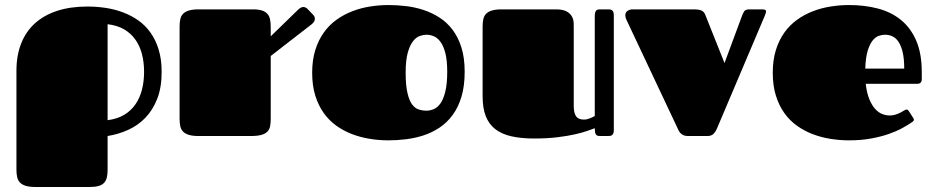

<svg xmlns="http://www.w3.org/2000/svg" viewBox="-20 -537 3685 758"><path d="M325.2 -511.2Q361.3 -511.2 397 -505.9Q432.6 -500.5 465.3 -488.3Q498 -476.1 525.9 -456.5Q553.7 -437 574.2 -408.2Q594.7 -379.4 606.4 -341.1Q618.2 -302.7 618.2 -252.9Q618.2 -191.4 600.6 -146.7Q583 -102.1 553.7 -71.8Q524.4 -41.5 485.8 -24.2Q447.3 -6.8 404.8 0V132.8Q404.8 150.4 401.9 163.1Q398.9 175.8 391.4 184.3Q383.8 192.9 369.9 197Q356 201.2 334 201.2H120.1Q96.7 201.2 82 196.8Q67.4 192.4 59.1 183.8Q50.8 175.3 47.9 162.6Q44.9 149.9 44.9 132.8V-257.8Q44.9 -318.4 63.7 -365.7Q82.5 -413.1 118.4 -445.3Q154.3 -477.5 206.3 -494.4Q258.3 -511.2 325.2 -511.2ZM548.8 -253.4Q548.8 -291 540.5 -323.2Q532.2 -355.5 514.6 -380.4Q497.1 -405.3 470 -421.1Q442.9 -437 404.8 -441.4V-62.5Q442.9 -67.4 470 -83.5Q497.1 -99.6 514.6 -125Q532.2 -150.4 540.5 -183.1Q548.8 -215.8 548.8 -253.4Z M689 -432.1Q689 -448.7 691.9 -461.7Q694.8 -474.6 703.1 -482.9Q711.4 -491.2 726.1 -495.6Q740.7 -500 764.2 -500H978Q1000.5 -500 1014.2 -495.6Q1027.8 -491.2 1035.6 -482.4Q1043.5 -473.6 1046.1 -460.4Q1048.8 -447.3 1048.8 -429.7V-393.6L1157.2 -499Q1168 -509.3 1177.2 -509.3Q1182.6 -509.3 1186.8 -507.1Q1190.9 -504.9 1193.8 -502L1215.8 -479Q1223.1 -471.7 1223.1 -462.9Q1223.1 -457.5 1220 -451.9Q1216.8 -446.3 1210 -440.9L1048.8 -315.9V-68.8Q1048.8 -51.8 1046.4 -38.8Q1043.9 -25.9 1035.6 -17.3Q1027.3 -8.8 1011.7 -4.4Q996.1 0 969.2 0H764.2Q740.7 0 726.1 -4.4Q711.4 -8.8 703.1 -17.1Q694.8 -25.4 691.9 -38.1Q689 -50.8 689 -67.9Z M1513.7 17.1Q1477.1 17.1 1440.4 11.2Q1403.8 5.4 1370.4 -7.3Q1336.9 -20 1308.1 -40.5Q1279.3 -61 1258.1 -90.8Q1236.8 -120.6 1224.6 -159.9Q1212.4 -199.2 1212.4 -250Q1212.4 -299.8 1224.6 -339.1Q1236.8 -378.4 1258.1 -408.2Q1279.3 -438 1308.1 -458.7Q1336.9 -479.5 1370.4 -492.4Q1403.8 -505.4 1440.4 -511.2Q1477.1 -517.1 1513.7 -517.1Q1547.4 -517.1 1582.8 -512.9Q1618.2 -508.8 1651.6 -497.8Q1685.1 -486.8 1714.6 -468Q1744.1 -449.2 1766.4 -419.9Q1788.6 -390.6 1801.5 -349.9Q1814.5 -309.1 1814.5 -253.9Q1814.5 -197.3 1801.8 -155Q1789.1 -112.8 1766.8 -82.8Q1744.6 -52.7 1715.3 -33.2Q1686 -13.7 1652.6 -2.7Q1619.1 8.3 1583.5 12.7Q1547.9 17.1 1513.7 17.1ZM1663.6 -100.1Q1678.7 -100.1 1693.6 -106.7Q1708.5 -113.3 1720 -130.4Q1731.4 -147.5 1738.5 -177.5Q1745.6 -207.5 1745.6 -253.9Q1745.6 -297.9 1738.5 -326.2Q1731.4 -354.5 1719.7 -370.8Q1708 -387.2 1693.4 -393.6Q1678.7 -399.9 1663.6 -399.9Q1651.9 -399.9 1637.5 -395Q1623 -390.1 1610.6 -374.3Q1598.1 -358.4 1589.8 -328.9Q1581.5 -299.3 1581.5 -250Q1581.5 -200.7 1588.4 -170.9Q1595.2 -141.1 1606.4 -125.5Q1617.7 -109.9 1632.6 -105Q1647.5 -100.1 1663.6 -100.1Z M2245.1 -119.1Q2245.1 -91.3 2254.2 -78.1Q2263.2 -64.9 2285.2 -64.9Q2296.4 -64.9 2308.8 -69.8Q2321.3 -74.7 2328.1 -79.1V-477.1Q2328.1 -485.4 2331.8 -492.7Q2335.4 -500 2348.1 -500H2379.4Q2383.8 -500 2388.2 -499.5Q2392.6 -499 2395.8 -496.8Q2398.9 -494.6 2401.1 -490Q2403.3 -485.4 2403.3 -477.1V-22.9Q2403.3 -14.6 2401.1 -10Q2398.9 -5.4 2395.8 -3.2Q2392.6 -1 2388.2 -0.5Q2383.8 0 2379.4 0H2348.1Q2335.4 0 2331.8 -7.3Q2328.1 -14.6 2328.1 -30.8Q2317.4 -26.9 2298.1 -20Q2278.8 -13.2 2249.5 -6.6Q2220.2 0 2180.4 4.9Q2140.6 9.8 2089.4 9.8Q2036.6 9.8 1998.3 1Q1960 -7.8 1934.8 -27.6Q1909.7 -47.4 1897.5 -79.1Q1885.3 -110.8 1885.3 -157.2V-432.1Q1885.3 -448.7 1888.2 -461.7Q1891.1 -474.6 1899.4 -482.9Q1907.7 -491.2 1922.4 -495.6Q1937 -500 1960.4 -500H2174.3Q2202.6 -500 2217.3 -491.7Q2231.9 -483.4 2238.3 -471.2Q2244.6 -459 2244.9 -444.8Q2245.1 -430.7 2245.1 -418.9Z M2840.3 -288.1 2908.2 -471.2Q2912.6 -483.9 2917.7 -491.9Q2922.9 -500 2938.5 -500H2990.2Q3004.4 -500 3004.4 -491.7Q3004.4 -486.3 2999 -474.1L2812 -33.2Q2805.2 -16.6 2796.6 -8.3Q2788.1 0 2772.5 0H2695.3Q2685.1 0 2678.2 -3.2Q2671.4 -6.3 2666.7 -11.2Q2662.1 -16.1 2659.2 -21.7Q2656.2 -27.3 2654.3 -32.2L2453.1 -459Q2448.7 -468.3 2448.7 -476.1Q2448.7 -488.8 2458 -494.4Q2467.3 -500 2477.1 -500H2715.3Q2727.5 -500 2735.8 -499Q2744.1 -498 2749.5 -495.4Q2754.9 -492.7 2758.3 -488.8Q2761.7 -484.9 2764.2 -479Z M3492.2 -81.1Q3505.4 -81.1 3516.1 -84.7Q3526.9 -88.4 3535.4 -92.8Q3543.9 -97.2 3549.6 -100.8Q3555.2 -104.5 3558.1 -104.5Q3562.5 -104.5 3564.2 -103Q3565.9 -101.6 3568.4 -97.7L3585.4 -71.3Q3587.9 -67.4 3587.9 -64.5Q3587.9 -61 3585.9 -59.1Q3584 -57.1 3582 -55.7Q3565.9 -44.4 3542.5 -31.5Q3519 -18.6 3488 -7.8Q3457 2.9 3418 10Q3378.9 17.1 3332 17.1Q3295.4 17.1 3258.8 11.2Q3222.2 5.4 3188.7 -7.3Q3155.3 -20 3126.5 -40.5Q3097.7 -61 3076.4 -90.8Q3055.2 -120.6 3043 -159.9Q3030.8 -199.2 3030.8 -250Q3030.8 -299.8 3043 -339.1Q3055.2 -378.4 3076.4 -408.2Q3097.7 -438 3126.5 -458.7Q3155.3 -479.5 3188.7 -492.4Q3222.2 -505.4 3258.8 -511.2Q3295.4 -517.1 3332 -517.1Q3393.1 -517.1 3445.6 -503.4Q3498 -489.7 3536.6 -458.5Q3575.2 -427.2 3597.2 -376.5Q3619.1 -325.7 3619.1 -252V-224.6Q3619.1 -215.8 3614.7 -210.9Q3610.4 -206.1 3600.1 -206.1H3397.9Q3401.9 -169.9 3411.9 -145.8Q3421.9 -121.6 3434.8 -107.2Q3447.8 -92.8 3462.9 -86.9Q3478 -81.1 3492.2 -81.1ZM3549.8 -266.1Q3549.8 -305.2 3543.7 -330.8Q3537.6 -356.4 3527.3 -371.8Q3517.1 -387.2 3503.2 -393.6Q3489.3 -399.9 3474.1 -399.9Q3462.9 -399.9 3449.7 -395.5Q3436.5 -391.1 3425 -377Q3413.6 -362.8 3405.5 -336.4Q3397.5 -310.1 3396 -266.1Z"/></svg>

Font: Fascinate
Style: Regular
Weight: 900
Designer: Astigmatic (AOETI)
Foundry: Astigmatic (AOETI)
Version: Version 1.000